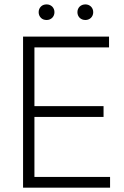

<svg xmlns="http://www.w3.org/2000/svg" viewBox="-20 -870 573 890"><path d="M196.3 -777.3Q179.7 -777.3 169.9 -787.1Q159.2 -797.9 159.2 -813.5Q159.2 -829.1 169.9 -839.8Q179.7 -849.6 196.3 -849.6Q210.9 -849.6 221.7 -839.8Q232.4 -829.1 232.4 -813.5Q232.4 -797.9 221.7 -787.1Q210.9 -777.3 196.3 -777.3ZM376 -777.3Q360.4 -777.3 349.6 -787.1Q338.9 -797.9 338.9 -813.5Q338.9 -829.1 349.6 -839.8Q360.4 -849.6 376 -849.6Q390.6 -849.6 401.4 -839.8Q412.1 -829.1 412.1 -813.5Q412.1 -797.9 401.4 -787.1Q390.6 -777.3 376 -777.3ZM139.6 -49.8Q227.5 -49.8 490.2 -49.8Q490.2 -37.1 490.2 0Q389.6 0 86.9 0Q86.9 -174.8 86.9 -700.2Q186.5 -700.2 485.4 -700.2Q485.4 -687.5 485.4 -650.4Q398.4 -650.4 139.6 -650.4Q139.6 -582 139.6 -377.9Q219.7 -377.9 460 -377.9Q460 -365.2 460 -328.1Q379.9 -328.1 139.6 -328.1Q139.6 -258.8 139.6 -49.8Z"/></svg>

Font: LeFont
Style: ExtraLight
Weight: 200
Designer: Leryon MEDIA
Version: Version 1.0